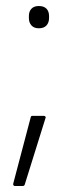

<svg xmlns="http://www.w3.org/2000/svg" viewBox="-20 -479 255 638"><path d="M29 139Q27 139 25 137Q23 135 24 131L82 -89Q83 -94 87 -94H126Q129 -94 131 -91.5Q133 -89 131 -86L62 135Q60 139 56 139ZM109 -385Q93 -385 84.5 -394.5Q76 -404 76 -419V-426Q76 -441 84.5 -450Q93 -459 109 -459Q126 -459 134.5 -450Q143 -441 143 -426V-419Q143 -404 134.5 -394.5Q126 -385 109 -385Z"/></svg>

Font: Sofia Sans ExtraLight
Style: Regular
Weight: 250
Version: Version 4.100-B